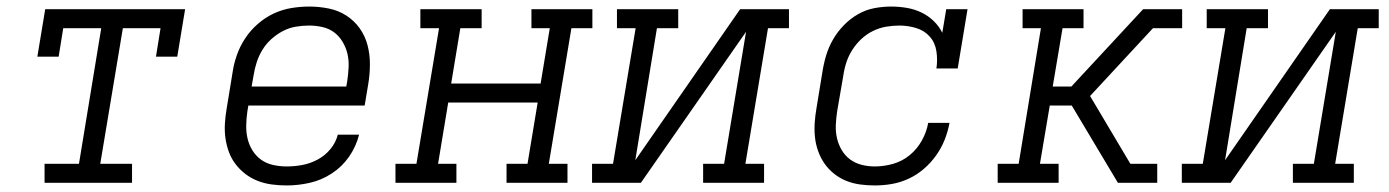

<svg xmlns="http://www.w3.org/2000/svg" viewBox="-20 -558 4240 586"><path d="M116 0V-58H221L289 -472H173L159 -385H94L118 -530H545L521 -385H456L470 -472H355L286 -58H383V0Z M855 8Q832 8 809.5 5Q787 2 766.5 -6Q746 -14 729 -27Q712 -40 699 -57Q686 -74 678.5 -94.5Q671 -115 668 -137Q665 -159 666.5 -182Q668 -205 672 -228L690 -338Q694 -365 703.5 -391.5Q713 -418 729 -442Q745 -466 767.5 -485.5Q790 -505 816 -517Q842 -529 869.5 -533.5Q897 -538 924 -538Q954 -538 983.5 -532Q1013 -526 1037 -510.5Q1061 -495 1077.5 -472Q1094 -449 1101.5 -421Q1109 -393 1109 -362.5Q1109 -332 1104 -302L1093 -236H738L735 -218Q732 -197 731.5 -176Q731 -155 735.5 -135.5Q740 -116 750.5 -99Q761 -82 777 -70.5Q793 -59 813.5 -54.5Q834 -50 855 -50Q879 -50 903 -54.5Q927 -59 949.5 -71Q972 -83 988.5 -103Q1005 -123 1011 -147H1076Q1067 -111 1045.5 -80Q1024 -49 992.5 -28.5Q961 -8 925.5 0Q890 8 855 8ZM748 -294H1037L1040 -312Q1043 -332 1044 -353Q1045 -374 1040.5 -393.5Q1036 -413 1025.5 -430.5Q1015 -448 999.5 -459.5Q984 -471 964 -475.5Q944 -480 923 -480Q903 -480 882.5 -476.5Q862 -473 843 -463Q824 -453 808 -438.5Q792 -424 781 -406Q770 -388 763.5 -368Q757 -348 754 -328Z M1187 0V-58H1251L1320 -472H1263V-530H1450V-472H1385L1357 -303H1630L1658 -472H1602V-530H1788V-472H1724L1655 -58H1712V0H1526V-58H1590L1621 -245H1348L1317 -58H1373V0Z M1787 0V-58H1851L1920 -472H1863V-530H2050V-472H1985L1919 -69L2239 -530H2388V-472H2324L2255 -58H2312V0H2126V-58H2190L2257 -461L1936 0Z M2650 8Q2627 8 2605 5Q2583 2 2563 -6Q2543 -14 2526 -27.5Q2509 -41 2497 -58Q2485 -75 2477.5 -95.5Q2470 -116 2467.5 -138Q2465 -160 2466.5 -182.5Q2468 -205 2472 -228L2490 -338Q2494 -364 2501.5 -389Q2509 -414 2522.5 -437.5Q2536 -461 2555.5 -481Q2575 -501 2598.5 -514.5Q2622 -528 2648 -533Q2674 -538 2700 -538Q2724 -538 2747.5 -534Q2771 -530 2792 -520Q2813 -510 2829.5 -494Q2846 -478 2856 -458L2868 -530H2933L2903 -349H2838Q2842 -375 2838 -401.5Q2834 -428 2817.5 -446.5Q2801 -465 2776 -472.5Q2751 -480 2725 -480Q2705 -480 2684.5 -476.5Q2664 -473 2644.5 -463.5Q2625 -454 2609 -439Q2593 -424 2581.5 -406Q2570 -388 2563.5 -368.5Q2557 -349 2554 -328L2535 -218Q2532 -198 2531 -177Q2530 -156 2534.5 -136.5Q2539 -117 2549 -100Q2559 -83 2574.5 -71.5Q2590 -60 2609.5 -55Q2629 -50 2650 -50Q2678 -50 2706 -58Q2734 -66 2756.5 -84.5Q2779 -103 2793.5 -129Q2808 -155 2813 -183H2878Q2873 -156 2863 -131Q2853 -106 2837 -83.5Q2821 -61 2799.5 -42.5Q2778 -24 2753 -12.5Q2728 -1 2702 3.5Q2676 8 2650 8Z M3025 0V-58H3089L3157 -472H3101V-530H3287V-472H3223L3193 -294H3250L3469 -530H3588V-472H3499L3307 -265L3430 -58H3512V0H3392L3251 -236H3184L3154 -58H3211V0Z M3587 0V-58H3651L3720 -472H3663V-530H3850V-472H3785L3719 -69L4039 -530H4188V-472H4124L4055 -58H4112V0H3926V-58H3990L4057 -461L3736 0Z"/></svg>

Font: Iosevka Slab LtExObl
Style: Regular
Weight: 300
Width: 7
Italic angle: -9°
Monospace: yes
Designer: Belleve Invis
Foundry: Belleve Invis
Version: Version 11.1.0; ttfautohint (v1.8.3)